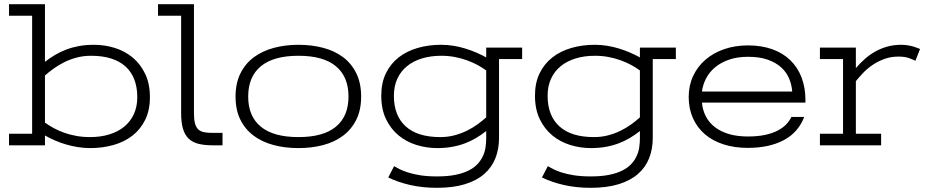

<svg xmlns="http://www.w3.org/2000/svg" viewBox="-20 -691 4407 913"><path d="M22.9 -670.9H193.8V-397Q216.8 -415 241.9 -429.9Q267.1 -444.8 295.7 -455.6Q324.2 -466.3 356.7 -472.2Q389.2 -478 426.8 -478Q478 -478 525.9 -463.1Q573.7 -448.2 610.8 -417.5Q647.9 -386.7 670.4 -339.8Q692.9 -293 692.9 -229Q692.9 -167.5 670.7 -121.8Q648.4 -76.2 609.9 -46.1Q571.3 -16.1 519.5 -1.5Q467.8 13.2 409.2 13.2Q379.4 13.2 350.3 8.5Q321.3 3.9 293.7 -4.2Q266.1 -12.2 241 -23.2Q215.8 -34.2 193.8 -46.9V0H22.9V-55.2H132.8V-616.2H22.9ZM193.8 -107.9Q212.9 -94.2 235.6 -81.8Q258.3 -69.3 285.2 -59.8Q312 -50.3 342.8 -44.7Q373.5 -39.1 408.2 -39.1Q458.5 -39.1 499.8 -51.8Q541 -64.5 570.6 -88.6Q600.1 -112.8 616.5 -148.2Q632.8 -183.6 632.8 -229Q632.8 -276.4 618.7 -313Q604.5 -349.6 576.9 -374.8Q549.3 -399.9 508.3 -412.8Q467.3 -425.8 413.1 -425.8Q376.5 -425.8 344.5 -417.2Q312.5 -408.7 285.2 -395Q257.8 -381.3 234.9 -364.7Q211.9 -348.1 193.8 -332Z M731.4 -670.9H902.3V-151.9Q902.3 -122.6 907.2 -104.2Q912.1 -85.9 922.6 -75.9Q933.1 -65.9 950 -62.5Q966.8 -59.1 990.2 -59.1H1038.1V0H991.2Q952.1 0 923.8 -7.1Q895.5 -14.2 877.2 -31.7Q858.9 -49.3 850.1 -78.9Q841.3 -108.4 841.3 -153.8V-616.2H731.4Z M1697.3 -231.9Q1697.3 -168 1674.3 -121.8Q1651.4 -75.7 1611.3 -45.7Q1571.3 -15.6 1516.8 -1.2Q1462.4 13.2 1399.4 13.2Q1335.9 13.2 1281.2 -1.2Q1226.6 -15.6 1186.3 -45.7Q1146 -75.7 1123 -121.8Q1100.1 -168 1100.1 -231.9Q1100.1 -295.4 1123.3 -342Q1146.5 -388.7 1187 -418.7Q1227.5 -448.7 1282.2 -463.4Q1336.9 -478 1399.4 -478Q1462.4 -478 1516.8 -463.6Q1571.3 -449.2 1611.3 -419.2Q1651.4 -389.2 1674.3 -342.5Q1697.3 -295.9 1697.3 -231.9ZM1637.2 -231.9Q1637.2 -326.2 1577.4 -376Q1517.6 -425.8 1399.4 -425.8Q1280.8 -425.8 1220.5 -376Q1160.2 -326.2 1160.2 -231.9Q1160.2 -137.7 1220.5 -88.4Q1280.8 -39.1 1399.4 -39.1Q1517.6 -39.1 1577.4 -88.6Q1637.2 -138.2 1637.2 -231.9Z M2058.1 202.1Q1988.3 202.1 1929.4 188.5Q1870.6 174.8 1826.2 152.8L1854 99.1Q1862.8 104.5 1878.4 112.5Q1894 120.6 1918.5 128.7Q1942.9 136.7 1977.3 142.3Q2011.7 147.9 2058.1 147.9Q2107.9 147.9 2144.5 140.6Q2181.2 133.3 2207.3 120.4Q2233.4 107.4 2249.8 90.1Q2266.1 72.8 2275.6 52.7Q2285.2 32.7 2288.6 10.7Q2292 -11.2 2292 -33.2V-67.9Q2269 -49.8 2244.1 -34.9Q2219.2 -20 2190.7 -9.3Q2162.1 1.5 2129.6 7.3Q2097.2 13.2 2059.1 13.2Q2008.3 13.2 1960.2 -1.7Q1912.1 -16.6 1875 -47.4Q1837.9 -78.1 1815.4 -125Q1793 -171.9 1793 -235.8Q1793 -297.4 1815.2 -342.8Q1837.4 -388.2 1876 -418.2Q1914.6 -448.2 1966.3 -463.1Q2018.1 -478 2077.1 -478Q2106.9 -478 2135.7 -473.4Q2164.6 -468.8 2191.9 -460.4Q2219.2 -452.1 2244.6 -441.2Q2270 -430.2 2292 -418V-464.8H2462.9V-410.2H2353V-35.2Q2353 17.6 2335.9 61Q2318.8 104.5 2283 136Q2247.1 167.5 2191.2 184.8Q2135.3 202.1 2058.1 202.1ZM2073.2 -39.1Q2109.4 -39.1 2141.4 -47.6Q2173.3 -56.2 2200.9 -69.8Q2228.5 -83.5 2251.2 -100.1Q2273.9 -116.7 2292 -132.8V-356Q2273.4 -369.6 2250.5 -382.1Q2227.5 -394.5 2200.4 -404.3Q2173.3 -414.1 2142.8 -419.9Q2112.3 -425.8 2078.1 -425.8Q2027.8 -425.8 1986.3 -413.1Q1944.8 -400.4 1915.3 -376.2Q1885.7 -352.1 1869.4 -316.7Q1853 -281.2 1853 -235.8Q1853 -141.1 1909.2 -90.1Q1965.3 -39.1 2073.2 -39.1Z M2789.1 202.1Q2719.2 202.1 2660.4 188.5Q2601.6 174.8 2557.1 152.8L2585 99.1Q2593.8 104.5 2609.4 112.5Q2625 120.6 2649.4 128.7Q2673.8 136.7 2708.3 142.3Q2742.7 147.9 2789.1 147.9Q2838.9 147.9 2875.5 140.6Q2912.1 133.3 2938.2 120.4Q2964.4 107.4 2980.7 90.1Q2997.1 72.8 3006.6 52.7Q3016.1 32.7 3019.5 10.7Q3022.9 -11.2 3022.9 -33.2V-67.9Q3000 -49.8 2975.1 -34.9Q2950.2 -20 2921.6 -9.3Q2893.1 1.5 2860.6 7.3Q2828.1 13.2 2790 13.2Q2739.3 13.2 2691.2 -1.7Q2643.1 -16.6 2606 -47.4Q2568.8 -78.1 2546.4 -125Q2523.9 -171.9 2523.9 -235.8Q2523.9 -297.4 2546.1 -342.8Q2568.4 -388.2 2606.9 -418.2Q2645.5 -448.2 2697.3 -463.1Q2749 -478 2808.1 -478Q2837.9 -478 2866.7 -473.4Q2895.5 -468.8 2922.9 -460.4Q2950.2 -452.1 2975.6 -441.2Q3001 -430.2 3022.9 -418V-464.8H3193.8V-410.2H3084V-35.2Q3084 17.6 3066.9 61Q3049.8 104.5 3013.9 136Q2978 167.5 2922.1 184.8Q2866.2 202.1 2789.1 202.1ZM2804.2 -39.1Q2840.3 -39.1 2872.3 -47.6Q2904.3 -56.2 2931.9 -69.8Q2959.5 -83.5 2982.2 -100.1Q3004.9 -116.7 3022.9 -132.8V-356Q3004.4 -369.6 2981.4 -382.1Q2958.5 -394.5 2931.4 -404.3Q2904.3 -414.1 2873.8 -419.9Q2843.3 -425.8 2809.1 -425.8Q2758.8 -425.8 2717.3 -413.1Q2675.8 -400.4 2646.2 -376.2Q2616.7 -352.1 2600.3 -316.7Q2584 -281.2 2584 -235.8Q2584 -141.1 2640.1 -90.1Q2696.3 -39.1 2804.2 -39.1Z M3747.1 -255.9Q3744.6 -289.1 3731.9 -318.8Q3719.2 -348.6 3693.8 -371.3Q3668.5 -394 3629.9 -407.5Q3591.3 -420.9 3537.1 -420.9Q3486.3 -420.9 3447.3 -407.5Q3408.2 -394 3380.9 -371.3Q3353.5 -348.6 3337.9 -318.8Q3322.3 -289.1 3317.9 -255.9ZM3536.1 12.2Q3472.2 12.2 3420.2 -4.6Q3368.2 -21.5 3331.5 -53Q3294.9 -84.5 3274.9 -129.4Q3254.9 -174.3 3254.9 -230Q3254.9 -284.2 3275.9 -329.3Q3296.9 -374.5 3334.5 -407Q3372.1 -439.5 3423.8 -457.3Q3475.6 -475.1 3537.1 -475.1Q3601.1 -475.1 3651.9 -457Q3702.6 -439 3737.8 -405Q3772.9 -371.1 3791.5 -322.8Q3810.1 -274.4 3810.1 -213.9V-203.1H3317.9Q3321.3 -166 3337.2 -136.2Q3353 -106.4 3380.9 -85.4Q3408.7 -64.5 3447.5 -53.2Q3486.3 -42 3536.1 -42Q3584 -42 3619.4 -49.8Q3654.8 -57.6 3679.4 -70.8Q3704.1 -84 3719.5 -100.6Q3734.9 -117.2 3743.2 -134.8H3804.2Q3775.4 -60.5 3706.3 -24.2Q3637.2 12.2 3536.1 12.2Z M3878.9 -464.8H4049.8V-367.2Q4069.8 -390.6 4092.8 -410.9Q4115.7 -431.2 4142.3 -446Q4168.9 -460.9 4199.5 -469.5Q4230 -478 4265.1 -478Q4282.7 -478 4297.9 -475.3Q4313 -472.7 4324.7 -469.2Q4336.4 -465.8 4344.2 -462.4Q4352.1 -459 4355 -458L4333 -401.9Q4320.8 -408.2 4301.5 -415Q4282.2 -421.9 4252.9 -421.9Q4215.8 -421.9 4184.8 -410.4Q4153.8 -398.9 4128.7 -381.8Q4103.5 -364.7 4084 -344Q4064.5 -323.2 4049.8 -305.2V-55.2H4169.9V0H3878.9V-55.2H3988.8V-410.2H3878.9Z"/></svg>

Font: Stint Ultra Expanded
Style: Regular
Weight: 400
Width: 7
Designer: Astigmatic (AOETI)
Foundry: Astigmatic (AOETI)
Version: Version 1.000